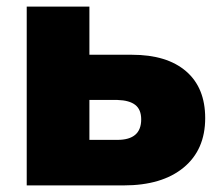

<svg xmlns="http://www.w3.org/2000/svg" viewBox="-20 -562 674 582"><path d="M61 -542H251V-396H380Q486 -396 544 -346Q602 -296 602 -204Q602 -108 536.5 -54Q471 0 355 0H61ZM408 -200Q408 -230 390 -244Q372 -258 336 -259H251V-138H336Q408 -138 408 -200Z"/></svg>

Font: Chess Sans ExtraBold
Style: Regular
Weight: 800
Designer: Wolf Bōese
Foundry: Wolf Bōese
Version: Version 7.223